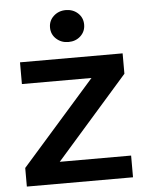

<svg xmlns="http://www.w3.org/2000/svg" viewBox="-54 -819 657 863"><g transform="rotate(-5 274.0 -387.5)"><path d="M511 0H32V-84L364 -461H50V-559H513V-467L189 -98H511ZM198 -703Q198 -734 220.5 -754.5Q243 -775 275 -775Q308 -775 330 -754.5Q352 -734 352 -703Q352 -672 330 -651.5Q308 -631 275 -631Q243 -631 220.5 -651.5Q198 -672 198 -703Z"/></g></svg>

Font: Open Sauce One SemiBold
Style: Regular
Weight: 600
Designer: Alfredo Marco Pradil
Foundry: Creative Sauce Fz LLC
Version: Version 1.477